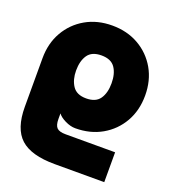

<svg xmlns="http://www.w3.org/2000/svg" viewBox="-134 -626 854 944"><g transform="rotate(20 293.0 -153.5)"><path d="M200.2 0Q200.2 32.7 213.1 45.7Q226.1 58.6 258.8 58.6H518.1V214.8H258.8Q135.3 214.8 79.8 164.6Q24.4 114.3 24.4 0V-253.9Q24.4 -332 59.1 -392.6Q93.8 -453.1 154.3 -487.8Q214.8 -522.5 293 -522.5Q371.1 -522.5 431.6 -487.8Q492.2 -453.1 526.9 -392.6Q561.5 -332 561.5 -253.9Q561.5 -175.8 526.9 -115.2Q492.2 -54.7 431.6 -20Q371.1 14.6 293 14.6Q268.1 14.6 240 1Q211.9 -12.7 200.2 -29.3ZM200.2 -253.9Q200.2 -206.5 221.4 -174.1Q242.7 -141.6 293 -141.6Q343.3 -141.6 364.5 -172.6Q385.7 -203.6 385.7 -253.9Q385.7 -304.2 364.5 -335.2Q343.3 -366.2 293 -366.2Q242.7 -366.2 221.4 -335.2Q200.2 -304.2 200.2 -253.9Z"/></g></svg>

Font: Giphurs Black
Style: Regular
Weight: 900
Version: Version 0.920; ttfautohint (v1.8.4.7-5d5b)